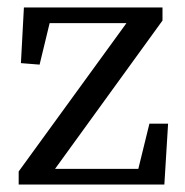

<svg xmlns="http://www.w3.org/2000/svg" viewBox="-20 -494 495 514"><path d="M44 -474H415V-439L97 0V-42H384L340 0L380 -163H430L420 0H30V-35L349 -474V-432H87L123 -474L86 -321L36 -325Z"/></svg>

Font: Adobe Variable Font Prototype
Style: Regular
Weight: 389
Designer: Frank Grießhammer
Foundry: Adobe
Version: Version 1.004;hotconv 1.0.113;makeotfexe 2.5.65598